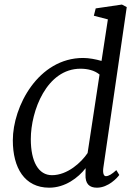

<svg xmlns="http://www.w3.org/2000/svg" viewBox="-20 -826 611 855"><path d="M199.2 9.8C270 9.8 328.1 -34.2 361.3 -77.1C360.8 -67.9 360.8 -50.3 360.8 -49.8C358.9 -6.8 378.4 9.8 411.6 9.8C462.4 9.8 502.9 -34.7 511.2 -46.9L498 -68.4C478.5 -50.8 464.4 -41.5 451.2 -41.5C442.9 -41.5 437 -53.2 439.9 -77.1L544.4 -794.4L522.9 -805.7L406.2 -788.6L397.9 -755.9L460.4 -739.7L432.1 -554.7C406.7 -562 376.5 -567.9 350.1 -567.9C150.4 -567.9 37.1 -352.1 37.1 -201.2C37.1 -79.1 88.9 9.8 199.2 9.8ZM211.4 -45.9C151.4 -45.9 117.2 -106 117.2 -206.5C117.2 -332.5 188 -520 338.4 -520C368.7 -520 400.4 -513.2 423.3 -494.1L370.1 -144.5C342.3 -103 280.8 -45.9 211.4 -45.9Z"/></svg>

Font: Merriweather
Style: Light Italic
Weight: 300
Italic angle: -7.5°
Designer: Eben Sorkin
Foundry: Eben Sorkin
Version: Version 1.001